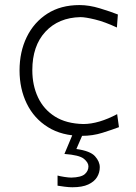

<svg xmlns="http://www.w3.org/2000/svg" viewBox="-20 -540 552 777"><path d="M311 9.8Q355.5 9.8 394.8 -2.7Q434.1 -15.1 461.4 -25.4L454.1 -78.1Q417.5 -58.6 382.8 -48.3Q348.1 -38.1 317.4 -38.1Q248 -39.6 202.4 -68.4Q156.7 -97.2 133.8 -146Q110.8 -194.8 110.8 -255.9Q110.8 -354.5 163.8 -411.6Q216.8 -468.8 305.7 -470.7Q325.2 -470.7 364.5 -461.2Q403.8 -451.7 453.1 -428.7L457 -481.4Q427.2 -493.2 384 -506.3Q340.8 -519.5 301.8 -519.5Q225.6 -519.5 171.4 -484.6Q117.2 -449.7 88.1 -389.9Q59.1 -330.1 59.1 -254.9Q59.1 -180.7 88.4 -120.6Q117.7 -60.5 174.1 -25.4Q230.5 9.8 311 9.8ZM272.9 217.8Q313 217.8 337.2 206.5Q361.3 195.3 372.6 177Q383.8 158.7 383.8 136.7Q383.8 113.8 364.5 92.3Q345.2 70.8 289.1 63L316.4 0V-14.6H281.7L240.7 83Q300.8 87.4 319.3 102.5Q337.9 117.7 337.9 133.3Q337.9 151.9 323 164.8Q308.1 177.7 268.6 178.7Q257.8 178.7 240.5 176Q223.1 173.3 212.9 170.4V211.4Q224.6 213.4 241.9 215.6Q259.3 217.8 272.9 217.8Z"/></svg>

Font: Pinar-VF-FD
Style: Regular
Weight: 300
Designer: Amin Abedi
Version: Version 3.0